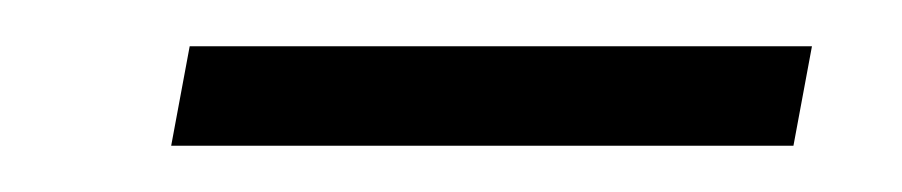

<svg xmlns="http://www.w3.org/2000/svg" viewBox="-20 -318 390 83"><path d="M62 -298H331L323 -255H54Z"/></svg>

Font: Trirong Light
Style: Italic
Weight: 300
Italic angle: -12°
Designer: Katatrad Team
Foundry: CadsonDemak
Version: Version 1.001